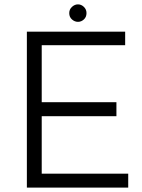

<svg xmlns="http://www.w3.org/2000/svg" viewBox="-20 -859 652 879"><path d="M103 0V-714H553V-652H171V-391H513V-327H171V-64H567V0ZM297 -799Q297 -816 309.5 -827.5Q322 -839 337 -839Q352 -839 364 -827.5Q376 -816 376 -799Q376 -781 364 -770Q352 -759 337 -759Q322 -759 309.5 -770Q297 -781 297 -799Z"/></svg>

Font: Josefin Sans
Style: Regular
Weight: 400
Designer: Santiago Orozco
Foundry: Typemade
Version: Version 1.0